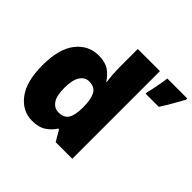

<svg xmlns="http://www.w3.org/2000/svg" viewBox="-181 -963 1177 1177"><g transform="rotate(45 407.0 -375.0)"><path d="M238 10Q153 10 97.5 -63Q42 -136 42 -276Q42 -418 98.5 -490.5Q155 -563 245 -563Q301 -563 334.5 -540Q368 -517 390 -482H394Q390 -503 387.5 -540Q385 -577 385 -612V-760H577V0H433L392 -70H385Q365 -37 330 -13.5Q295 10 238 10ZM316 -141Q362 -141 381 -170Q400 -199 401 -259V-274Q401 -339 382.5 -374Q364 -409 314 -409Q280 -409 257.5 -376Q235 -343 235 -273Q235 -204 257.5 -172.5Q280 -141 316 -141ZM814 -749Q793 -712 774 -678Q755 -644 727 -600H613V-614Q621 -643 629 -685.5Q637 -728 641 -760H814Z"/></g></svg>

Font: Noto Sans Lao Black
Style: Regular
Weight: 900
Designer: Monotype Design Team
Foundry: Monotype Imaging Inc.
Version: Version 2.003; ttfautohint (v1.8.4.7-5d5b)